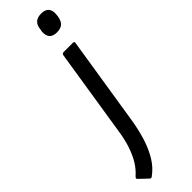

<svg xmlns="http://www.w3.org/2000/svg" viewBox="-345 -677 868 868"><g transform="rotate(-45 89.0 -243.0)"><path d="M115 -478Q117 -487 126 -487H185Q195 -487 193 -478L126 -54Q117 3 102 50Q87 97 64.5 133.5Q42 170 8 194Q2 198 -4 192L-44 154Q-50 149 -41 140Q-17 119 0 91Q17 63 29.5 26Q42 -11 49 -59ZM168 -571Q142 -571 131 -584.5Q120 -598 122 -622L124 -632Q126 -657 139 -669.5Q152 -682 177 -682Q203 -682 214 -668.5Q225 -655 223 -632L222 -622Q219 -597 206.5 -584Q194 -571 168 -571Z"/></g></svg>

Font: Sofia Sans Semi Condensed
Style: Italic
Weight: 400
Italic angle: -9°
Designer: Botio Nikoltchev, Ani Petrova
Foundry: lettersoup
Version: Version 4.101